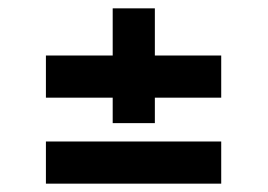

<svg xmlns="http://www.w3.org/2000/svg" viewBox="-20 -583 641 460"><path d="M351 -563V-450H510V-349H351V-288H250V-349H90V-450H250V-563ZM510 -143H90V-244H510Z"/></svg>

Font: Tilda Sans Bold
Style: Regular
Weight: 700
Designer: ParaType Ltd
Foundry: ParaType Ltd
Version: Version 1.009